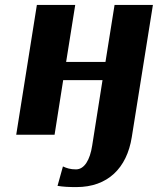

<svg xmlns="http://www.w3.org/2000/svg" viewBox="-20 -548 642 781"><path d="M46 0H202L237 -222H397L355 44C346 103 323 141 289 141C266 141 251 136 236 129L214 208C238 212 260 213 291 213C418 213 496 136 516 10L602 -528H446L409 -296H249L286 -528H130Z"/></svg>

Font: Aerodynamic
Style: BdObl
Weight: 500
Designer: Google
Version: Version 2.000980; 2014